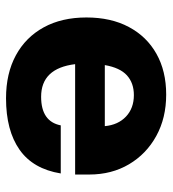

<svg xmlns="http://www.w3.org/2000/svg" viewBox="12 -562 558 621"><g transform="rotate(-90 290.5 -251.0)"><path d="M545 -250Q545 -170.5 514.2 -112.8Q483.5 -55 427.5 -23.5Q371.5 8 295.5 8Q220 8 161.8 -24Q103.5 -56 70.2 -112.2Q37 -168.5 37 -241V-286.5H394Q380.5 -396.5 288.5 -396.5Q208.5 -396.5 196 -333H40.5Q55 -422.5 117.2 -466.2Q179.5 -510 283.5 -510Q364 -510 422.5 -478.2Q481 -446.5 513 -388.2Q545 -330 545 -250ZM294 -96.5Q333 -96.5 357.8 -119Q382.5 -141.5 391 -190.5H193.5Q197.5 -147.5 224.5 -122Q251.5 -96.5 294 -96.5Z"/></g></svg>

Font: Overused Grotesk
Style: Bold
Weight: 710
Version: Version 0.004